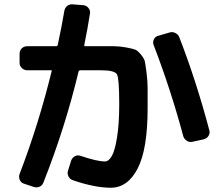

<svg xmlns="http://www.w3.org/2000/svg" viewBox="-20 -838 1040 905"><path d="M91.8 27.3Q79.1 23.4 73.2 9.8Q67.4 -3.9 72.3 -17.6Q162.1 -252 223.6 -502.9Q225.6 -506.8 219.7 -506.8H108.4Q93.8 -506.8 83 -517.1Q72.3 -527.3 72.3 -542V-585Q72.3 -599.6 82.5 -609.9Q92.8 -620.1 108.4 -620.1H246.1Q250 -620.1 252 -625Q273.4 -726.6 283.2 -786.1Q285.2 -800.8 296.9 -810.1Q308.6 -819.3 324.2 -817.4L374 -813.5Q387.7 -811.5 397 -800.3Q406.2 -789.1 404.3 -775.4Q392.6 -700.2 377 -625Q377 -620.1 380.9 -620.1H442.4Q493.2 -620.1 518.6 -620.1Q543.9 -620.1 575.2 -614.3Q606.4 -608.4 617.7 -604Q628.9 -599.6 644.5 -580.6Q660.2 -561.5 663.1 -546.9Q666 -532.2 670.9 -493.7Q675.8 -455.1 675.8 -422.9Q675.8 -390.6 675.8 -327.1Q675.8 -134.8 628.9 -43.9Q582 46.9 502 46.9Q426.8 46.9 324.2 11.7Q310.5 7.8 303.2 -5.9Q295.9 -19.5 300.8 -34.2L315.4 -81.1Q320.3 -94.7 333 -101.6Q345.7 -108.4 359.4 -103.5Q440.4 -76.2 475.6 -77.1Q492.2 -77.1 506.8 -102.1Q521.5 -127 531.7 -190.4Q542 -253.9 542 -346.7Q542 -466.8 531.7 -486.8Q521.5 -506.8 456.1 -506.8H357.4Q353.5 -506.8 350.6 -502Q287.1 -236.3 184.6 22.5Q179.7 36.1 166.5 42Q153.3 47.9 138.7 43ZM843.8 -196.3Q785.2 -415 704.1 -626Q699.2 -638.7 705.1 -651.9Q710.9 -665 724.6 -668.9L778.3 -684.6Q792 -689.5 806.2 -682.6Q820.3 -675.8 825.2 -662.1Q904.3 -459 966.8 -223.6Q970.7 -210 962.9 -197.8Q955.1 -185.5 941.4 -181.6L887.7 -169.9Q874 -166 860.8 -174.3Q847.7 -182.6 843.8 -196.3Z"/></svg>

Font: Rounded-L Mgen+ 1m bold
Style: Bold
Weight: 700
Designer: [Source Han Sans]
Ryoko NISHIZUKA  (kana & ideographs); Paul D. Hunt (Latin, Greek & Cyrillic); Wenlong ZHANG  (bopomofo
Version: Version 1.059.20150602